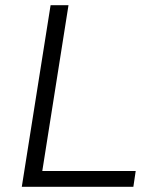

<svg xmlns="http://www.w3.org/2000/svg" viewBox="-20 -720 574 740"><path d="M64 0H494L503 -61H143L244 -700H175Z"/></svg>

Font: Arthouse Owned
Style: Italic
Weight: 400
Italic angle: -10°
Designer: Jeremy Tribby
Foundry: Tribby Type
Version: Version 1.000;PS 001.000;hotconv 1.0.88;makeotf.lib2.5.64775